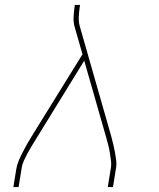

<svg xmlns="http://www.w3.org/2000/svg" viewBox="-20 -755 640 775"><path d="M34 0 46 -74Q49 -91 56 -107.5Q63 -124 71.5 -140.5Q80 -157 89 -173Q98 -189 108 -205L313 -536L282 -644Q276 -663 277 -684.5Q278 -706 281 -728L282 -735H303L302 -728Q299 -708 298 -687.5Q297 -667 302 -649L429 -205Q433 -189 437 -173Q441 -157 444 -140.5Q447 -124 449 -107.5Q451 -91 448 -74L436 0H415L427 -74Q430 -90 428 -106Q426 -122 423.5 -138Q421 -154 417 -169Q413 -184 409 -199L320 -510L126 -195Q117 -180 108 -165.5Q99 -151 91 -136Q83 -121 76 -105.5Q69 -90 67 -74L55 0Z"/></svg>

Font: Iosevka Curly Thin Extended
Style: Italic
Weight: 100
Width: 7
Italic angle: -9°
Monospace: yes
Designer: Belleve Invis
Foundry: Belleve Invis
Version: Version 11.1.0; ttfautohint (v1.8.3)